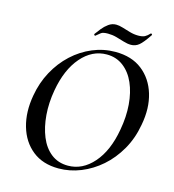

<svg xmlns="http://www.w3.org/2000/svg" viewBox="-115 -870 884 977"><g transform="rotate(15 327.0 -381.0)"><path d="M282 12Q199 12 144.5 -31.5Q90 -75 68.5 -149Q47 -223 63 -313Q75 -383 107 -442Q139 -501 186 -544.5Q233 -588 290.5 -612Q348 -636 410 -636Q496 -636 551.5 -592.5Q607 -549 629 -476Q651 -403 634 -313Q621 -238 586.5 -178Q552 -118 504 -76Q456 -34 399 -11Q342 12 282 12ZM325 -14Q401 -14 458.5 -79.5Q516 -145 536 -260Q549 -331 544 -394Q539 -457 517.5 -506Q496 -555 458.5 -583.5Q421 -612 371 -612Q294 -612 237 -546Q180 -480 160 -366Q148 -298 153 -235Q158 -172 178.5 -122Q199 -72 236 -43Q273 -14 325 -14ZM289 -689Q288 -687 284.5 -690Q281 -693 282 -696Q292 -710 306 -727.5Q320 -745 338 -758Q356 -771 378 -771Q393 -771 412.5 -765Q432 -759 454.5 -752.5Q477 -746 499 -746Q522 -746 534 -752.5Q546 -759 559 -773Q561 -775 564.5 -771.5Q568 -768 566 -766Q536 -721 517.5 -706Q499 -691 476 -691Q457 -691 436.5 -697.5Q416 -704 394 -710Q372 -716 349 -716Q323 -716 313 -708.5Q303 -701 289 -689Z"/></g></svg>

Font: Cormorant Light SemiBold
Style: Italic
Weight: 600
Italic angle: -10°
Version: Version 4.000